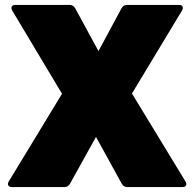

<svg xmlns="http://www.w3.org/2000/svg" viewBox="-20 -754 783 774"><path d="M27 0Q17 0 13.5 -6.5Q10 -13 15 -22L230 -376L29 -712Q24 -721 27.5 -727.5Q31 -734 41 -734H262Q275 -734 283 -721L377 -548L470 -721Q478 -734 491 -734H702Q713 -734 716 -727.5Q719 -721 714 -712L512 -377L728 -22Q733 -13 730 -6.5Q727 0 716 0H492Q479 0 471 -13L367 -202L262 -13Q254 0 241 0Z"/></svg>

Font: LINE Seed Sans Heavy
Style: Regular
Weight: 900
Designer: LINE VX Design & Dalton Maag Ltd & Sandoll Inc
Foundry: Dalton Maag Ltd
Version: Version 1.003